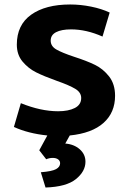

<svg xmlns="http://www.w3.org/2000/svg" viewBox="-20 -593 574 856"><path d="M291 11 271 47Q310 50 335.5 72.5Q361 95 361 128Q361 171 318.5 205.5Q276 240 183 243L162 175Q212 171 230 161Q248 151 248 135Q248 124 239 117.5Q230 111 215 111Q200 111 186 117L155 77L191 11Q105 2 42 -27L73 -133Q162 -97 239 -97Q285 -97 313.5 -111.5Q342 -126 342 -156Q342 -181 315.5 -197Q289 -213 232 -233Q176 -253 141 -270.5Q106 -288 80.5 -318.5Q55 -349 55 -394Q55 -482 119 -527.5Q183 -573 293 -573Q339 -573 386 -563.5Q433 -554 469 -537L437 -430Q365 -462 297 -462Q254 -462 230 -449.5Q206 -437 206 -412Q206 -387 231 -372.5Q256 -358 310 -340Q366 -322 403 -304Q440 -286 466.5 -252Q493 -218 493 -166Q493 -91 441.5 -45Q390 1 291 11Z"/></svg>

Font: Martel Sans ExtraBold
Style: Regular
Weight: 800
Designer: Dan Reynolds and Mathieu Réguer
Foundry: Dan Reynolds and Mathieu Réguer
Version: Version 1.002; ttfautohint (v1.1) -l 5 -r 5 -G 72 -x 0 -D la